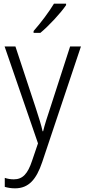

<svg xmlns="http://www.w3.org/2000/svg" viewBox="-20 -785 463 1046"><path d="M340 -757V-765H274C247 -720 202 -660 163 -616V-606H200C247 -645 311 -714 340 -757ZM5 -532 187 -4 155 90C131 163 103 192 55 192C37 192 21 189 6 184V233C23 238 40 241 62 241C136 241 178 193 210 98L421 -532H362L253 -195C237 -147 223 -104 215 -70H212C205 -103 193 -140 175 -196L64 -532Z"/></svg>

Font: Noto Sans Armenian SemiCondensed Light
Style: Regular
Weight: 300
Width: 4
Designer: Monotype Design Team
Foundry: Monotype Imaging Inc.
Version: Version 2.008